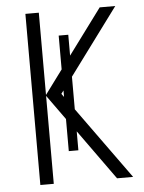

<svg xmlns="http://www.w3.org/2000/svg" viewBox="-52 -756 600 798"><g transform="rotate(-5 248.0 -357.0)"><path d="M140 -367 214 -264V-130H254V-209L404 0H471L254 -301V-437L459 -714H394L254 -525V-612H214V-471L140 -371V-714H84V0H140ZM204 -370 214 -383V-356Z"/></g></svg>

Font: Noto Sans Display SemiCondensed Light
Style: Regular
Weight: 300
Width: 4
Designer: Monotype Design Team
Foundry: Monotype Imaging Inc.
Version: Version 1.900